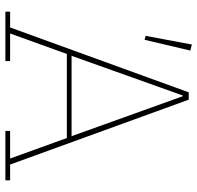

<svg xmlns="http://www.w3.org/2000/svg" viewBox="-30 -720 750 731"><g transform="rotate(90 345.5 -355.0)"><path d="M25 -18H85L332 -698H360L607 -18H667V0H479V-18H584L506 -234H186L108 -18H213V0H25ZM193 -252H499L347 -675H344ZM117 -534 150 -710 173 -704 132 -530Z"/></g></svg>

Font: IBM Plex Serif Thin
Style: Regular
Weight: 100
Designer: Mike Abbink, Paul van der Laan, Pieter van Rosmalen
Foundry: Bold Monday
Version: Version 3.001